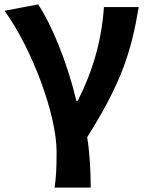

<svg xmlns="http://www.w3.org/2000/svg" viewBox="-20 -592 676 872"><path d="M1 -543C128 -366 237 -69 237 97C237 176 235 208 228 260H392C392 191 388 105 376 31C530 -213 576 -355 610 -560H452C442 -407 400 -266 333 -134H327C285 -310 213 -484 153 -572Z"/></svg>

Font: GenEiGothic-pro-Regular
Style: Bold
Weight: 700
Designer: Ryoko NISHIZUKA (kana & ideographs); Paul D. Hunt (Latin, Greek & Cyrillic); Wenlong ZHANG (bopomofo); Sandoll Communica
Foundry: Adobe Systems Incorporated; o_tamon
Version: Version 1.000.140830